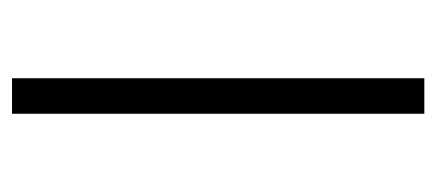

<svg xmlns="http://www.w3.org/2000/svg" viewBox="-223 -502 725 319"><g transform="rotate(90 139.5 -342.5)"><path d="M169 -685V0H110V-685Z"/></g></svg>

Font: Jldddboxgfspflltxgxzjzlszac
Style: Regular
Weight: 300
Designer: Carrois Corporate & Edenspiekermann
Foundry: Carrois Corporate GbR & Edenspiekermann AG
Version: Version 2.001